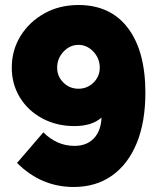

<svg xmlns="http://www.w3.org/2000/svg" viewBox="-20 -591 629 766"><path d="M27 -321Q27 -391 62 -447.5Q97 -504 157 -537.5Q217 -571 293 -571Q421 -571 490.5 -479Q560 -387 560 -221Q560 -104 525.5 -20Q491 64 427 109.5Q363 155 274 155Q144 155 48 59L153 -63Q207 -9 277 -9Q326 -9 354.5 -39Q383 -69 385 -122Q347 -88 277 -88Q206 -88 149 -118.5Q92 -149 59.5 -202Q27 -255 27 -321ZM293 -412Q259 -412 233.5 -385Q208 -358 208 -321Q208 -286 233 -261.5Q258 -237 293 -237Q328 -237 353 -261.5Q378 -286 378 -321Q378 -358 352.5 -385Q327 -412 293 -412Z"/></svg>

Font: Raleway Black
Style: Regular
Weight: 900
Designer: Matt McInerney, Pablo Impallari, Rodrigo Fuenzalida
Foundry: Matt McInerney, Pablo Impallari, Rodrigo Fuenzalida
Version: Version 4.026